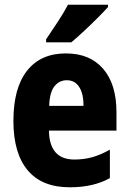

<svg xmlns="http://www.w3.org/2000/svg" viewBox="-20 -786 549 816"><path d="M260 -559Q362 -559 418.5 -493.5Q475 -428 475 -309V-231H188Q190 -108 296 -108Q337 -108 372.5 -118Q408 -128 447 -150V-29Q377 10 277 10Q158 10 97.5 -62.5Q37 -135 37 -272Q37 -412 95 -485.5Q153 -559 260 -559ZM264 -445Q232 -445 211.5 -419.5Q191 -394 189 -336H335Q335 -388 316.5 -416.5Q298 -445 264 -445ZM439 -756Q423 -738 395.5 -710.5Q368 -683 338 -655Q308 -627 283 -606H176V-619Q201 -656 226 -694Q251 -732 269 -766H439Z"/></svg>

Font: Noto Sans Arabic UI Cn XBd
Style: Regular
Weight: 800
Width: 3
Designer: Monotype Design Team, Nadine Chahine and Nizar Qandah
Foundry: Monotype Imaging Inc.
Version: Version 2.010; ttfautohint (v1.8.4.7-5d5b)